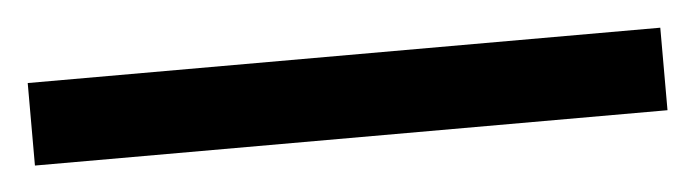

<svg xmlns="http://www.w3.org/2000/svg" viewBox="-27 -870 553 153"><g transform="rotate(-5 250.0 -793.0)"><path d="M503 -760H-3V-826H503Z"/></g></svg>

Font: Noto Sans Meetei Mayek
Style: Regular
Weight: 400
Designer: Monotype Design Team and Neelakash Kshetrimayum
Foundry: Monotype Imaging Inc.
Version: Version 2.002